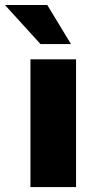

<svg xmlns="http://www.w3.org/2000/svg" viewBox="-79 -755 371 775"><path d="M43.9 0H228V-515.6H43.9ZM84.5 -577.1H207.5L111.8 -734.9H-59.1Z"/></svg>

Font: Raveo Display Display ExtraBold
Style: Regular
Weight: 800
Designer: Jakub Foglar, Rasmus Andersson (Inter)
Foundry: Jakubfoglar.com
Version: Version 1.100;Glyphs 3.2.3 (3260)